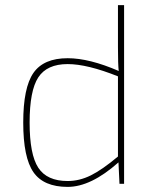

<svg xmlns="http://www.w3.org/2000/svg" viewBox="-20 -720 601 752"><path d="M466 -700V0H448L444 -84Q336 12 245 12Q151 12 111 -45.5Q71 -103 71 -240Q71 -377 111 -434.5Q151 -492 245 -492Q330 -492 445 -442Q442 -468 442 -535V-700ZM442 -107V-421Q322 -469 245 -469Q164 -469 130 -417Q96 -365 96 -240Q96 -115 130 -63Q164 -11 245 -11Q291 -11 335.5 -33Q380 -55 442 -107Z"/></svg>

Font: Exo 2.0 Thin
Style: Regular
Weight: 250
Designer: Natanael Gama
Version: Version 1.001;PS 001.001;hotconv 1.0.70;makeotf.lib2.5.58329